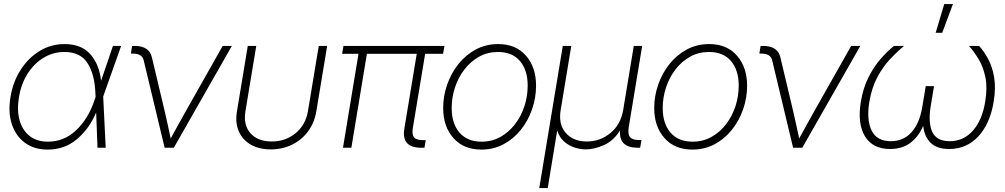

<svg xmlns="http://www.w3.org/2000/svg" viewBox="-20 -748 5087 972"><path d="M221.2 9.3Q152.8 9.3 106.2 -25.1Q59.6 -59.6 39.8 -119.9Q20 -180.2 33.2 -257.3Q45.9 -335 85 -395.3Q124 -455.6 181.2 -490.2Q238.3 -524.9 306.6 -524.9Q391.6 -524.9 437 -473.9Q482.4 -422.9 491.7 -338.9L551.8 -515.6H593.3L502.4 -259.3L515.1 0H473.6L466.8 -178.7Q432.6 -97.2 370.1 -43.9Q307.6 9.3 221.2 9.3ZM463.9 -256.8 462.9 -278.3Q459 -373.5 422.6 -429.2Q386.2 -484.9 305.7 -484.9Q249.5 -484.9 201.4 -456.1Q153.3 -427.2 120.4 -376Q87.4 -324.7 76.2 -257.3Q64.9 -190.4 79.1 -139.4Q93.3 -88.4 129.9 -59.6Q166.5 -30.8 222.7 -30.8Q304.2 -30.8 364.7 -87.9Q425.3 -145 456.1 -234.4Z M813.5 0 707.5 -442.4Q699.7 -476.6 653.8 -476.6H642.6L648.9 -515.6H660.6Q735.8 -515.6 749 -457.5L814.5 -182.1Q822.3 -148.9 829.6 -114.7Q836.9 -80.6 844.2 -46.9Q862.8 -80.6 881.3 -114.7Q899.9 -148.9 918.9 -182.1L1107.4 -515.6H1153.8L859.9 0Z M1351.1 8.3Q1292 8.3 1250 -15.6Q1208 -39.6 1189 -83Q1169.9 -126.5 1179.7 -185.1L1234.4 -515.6H1277.3L1222.7 -186Q1210.9 -115.2 1248 -73.5Q1285.2 -31.7 1355.5 -31.7Q1425.3 -31.7 1476.3 -73.5Q1527.3 -115.2 1539.1 -186L1593.8 -515.6H1636.2L1581.5 -185.1Q1571.8 -126.5 1539.6 -83Q1507.3 -39.6 1458.7 -15.6Q1410.2 8.3 1351.1 8.3Z M2112.3 0Q2011.2 0 2026.9 -96.2L2089.8 -475.6H1837.4L1758.8 0H1716.3L1794.9 -475.6H1711.9L1718.8 -515.6H2230L2223.1 -475.6H2132.3L2069.8 -99.1Q2064.5 -66.4 2076.2 -52.5Q2087.9 -38.6 2121.1 -38.6H2135.3L2128.9 0Z M2417 9.3Q2327.1 9.3 2275.4 -49.1Q2223.6 -107.4 2223.6 -201.2Q2223.6 -262.2 2243.9 -320.1Q2264.2 -377.9 2301 -424.1Q2337.9 -470.2 2388.9 -497.6Q2439.9 -524.9 2502 -524.9Q2591.3 -524.9 2642.6 -466.3Q2693.8 -407.7 2693.8 -314Q2693.8 -252.9 2673.8 -195.1Q2653.8 -137.2 2616.9 -91.1Q2580.1 -44.9 2529.3 -17.8Q2478.5 9.3 2417 9.3ZM2417.5 -30.8Q2470.7 -30.8 2513.7 -54.9Q2556.6 -79.1 2587.6 -119.6Q2618.7 -160.2 2635 -210.7Q2651.4 -261.2 2651.4 -314.9Q2651.4 -393.1 2612.3 -439Q2573.2 -484.9 2501 -484.9Q2448.2 -484.9 2405.3 -460.9Q2362.3 -437 2331.1 -396.2Q2299.8 -355.5 2283.2 -304.9Q2266.6 -254.4 2266.6 -200.7Q2266.6 -122.6 2306.2 -76.7Q2345.7 -30.8 2417.5 -30.8Z M2710 204.1 2829.1 -515.6H2872.1L2818.4 -190.9Q2806.2 -118.2 2844.2 -75Q2882.3 -31.7 2950.7 -31.7Q3019 -31.7 3070.8 -75Q3122.6 -118.2 3134.8 -190.9L3188.5 -515.6H3231L3163.1 -105Q3157.2 -68.8 3169.4 -54Q3181.6 -39.1 3214.8 -39.1H3227.5L3220.7 0H3208.5Q3112.8 0 3118.7 -87.4Q3085.9 -34.7 3036.6 -13.2Q2987.3 8.3 2946.3 8.3Q2918.9 8.3 2889.4 -1Q2859.9 -10.3 2835.9 -31.2Q2812 -52.2 2800.8 -87.4L2752.9 204.1Z M3485.4 9.3Q3395.5 9.3 3343.8 -49.1Q3292 -107.4 3292 -201.2Q3292 -262.2 3312.3 -320.1Q3332.5 -377.9 3369.4 -424.1Q3406.2 -470.2 3457.3 -497.6Q3508.3 -524.9 3570.3 -524.9Q3659.7 -524.9 3710.9 -466.3Q3762.2 -407.7 3762.2 -314Q3762.2 -252.9 3742.2 -195.1Q3722.2 -137.2 3685.3 -91.1Q3648.4 -44.9 3597.7 -17.8Q3546.9 9.3 3485.4 9.3ZM3485.8 -30.8Q3539.1 -30.8 3582 -54.9Q3625 -79.1 3656 -119.6Q3687 -160.2 3703.4 -210.7Q3719.7 -261.2 3719.7 -314.9Q3719.7 -393.1 3680.7 -439Q3641.6 -484.9 3569.3 -484.9Q3516.6 -484.9 3473.6 -460.9Q3430.7 -437 3399.4 -396.2Q3368.2 -355.5 3351.6 -304.9Q3335 -254.4 3335 -200.7Q3335 -122.6 3374.5 -76.7Q3414.1 -30.8 3485.8 -30.8Z M3995.1 0 3889.2 -442.4Q3881.3 -476.6 3835.4 -476.6H3824.2L3830.6 -515.6H3842.3Q3917.5 -515.6 3930.7 -457.5L3996.1 -182.1Q4003.9 -148.9 4011.2 -114.7Q4018.6 -80.6 4025.9 -46.9Q4044.4 -80.6 4063 -114.7Q4081.5 -148.9 4100.6 -182.1L4289.1 -515.6H4335.4L4041.5 0Z M4485.8 6.3Q4397.9 6.3 4358.9 -57.9Q4319.8 -122.1 4337.9 -232.4Q4349.6 -302.7 4376.5 -356.2Q4403.3 -409.7 4437.7 -449.2Q4472.2 -488.8 4505.9 -515.6H4557.1Q4522.5 -487.3 4486.1 -448.7Q4449.7 -410.2 4421.4 -356.9Q4393.1 -303.7 4380.9 -231.9Q4366.2 -141.1 4392.6 -87.2Q4418.9 -33.2 4489.3 -33.2Q4554.7 -33.2 4595.5 -79.6Q4636.2 -126 4649.4 -208.5L4666.5 -312H4708.5L4691.4 -208.5Q4678.2 -126 4700 -79.6Q4721.7 -33.2 4787.6 -33.2Q4858.4 -33.2 4905.5 -86.9Q4952.6 -140.6 4967.3 -231.9Q4979.5 -303.7 4968.5 -356.9Q4957.5 -410.2 4934.1 -448.7Q4910.6 -487.3 4885.3 -515.6H4936.5Q4961.4 -488.8 4982.7 -449.2Q5003.9 -409.7 5012.9 -356.2Q5022 -302.7 5010.3 -232.4Q4992.2 -122.1 4933.1 -57.9Q4874 6.3 4785.2 6.3Q4721.7 6.3 4690.2 -26.1Q4658.7 -58.6 4653.8 -111.3Q4631.8 -58.1 4590.3 -25.9Q4548.8 6.3 4485.8 6.3ZM4716.8 -582 4760.3 -727.5H4804.2L4750 -582Z"/></svg>

Font: Inter Display ExtraLight
Style: Italic
Weight: 200
Italic angle: -9.39999°
Designer: Rasmus Andersson
Foundry: rsms
Version: Version 4.000;git-a52131595